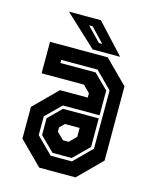

<svg xmlns="http://www.w3.org/2000/svg" viewBox="-106 -761 675 834"><g transform="rotate(15 232.0 -344.0)"><path d="M150.5 0 47.5 -103V-245.5L150.5 -348.5H275.5V-368L245 -398.5H54.5V-540H314L417 -437V-103L314 0ZM185 -63H281L359 -141V-403L285 -477H122V-463H280L345 -399V-287.5H180L112 -220.5V-136ZM190 -77 126 -140V-215.5L184 -273.5H345V-145L276 -77ZM219.5 -141.5H245L275.5 -172V-212H209.5L188.5 -191V-172ZM365.5 -556H242L100 -688H243.5ZM276 -590 216 -653H200L261 -590Z"/></g></svg>

Font: Tourney Condensed Regular
Style: Bold
Weight: 700
Width: 3
Designer: Tyler Finck
Foundry: Etcetera Type Co
Version: Version 1.010; ttfautohint (v1.8.3)